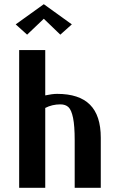

<svg xmlns="http://www.w3.org/2000/svg" viewBox="-20 -900 571 920"><path d="M55.2 0ZM324.2 -783.2 269 -733.9 189.9 -810.1 109.9 -733.9 55.2 -783.2 189.9 -879.9ZM196.8 -382.8V0H71.8V-660.2H196.8V-442.9Q230.5 -450.2 253.9 -450.2Q359.4 -450.2 411.1 -398.4Q462.9 -346.7 462.9 -240.2V0H337.9V-228Q337.9 -296.9 330.1 -335Q322.3 -373 308.1 -386.5Q293.9 -399.9 269 -399.9Q230 -399.9 196.8 -382.8Z"/></svg>

Font: Pfennig
Style: Bold
Weight: 700
Version: Version 20120410 ; ttfautohint (v0.8)